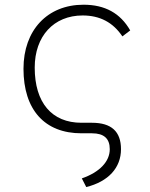

<svg xmlns="http://www.w3.org/2000/svg" viewBox="-20 -547 626 802"><path d="M340.3 234.4C432.6 211.4 485.4 153.8 485.4 76.2C485.4 2.4 445.3 -34.2 364.3 -34.2H320.3C196.3 -34.2 125 -118.2 125 -264.6C125 -396 204.6 -482.4 325.2 -482.4C397 -482.4 452.1 -453.6 491.2 -395L523.9 -419.9C482.9 -491.7 418.5 -527.3 329.1 -527.3C177.7 -527.3 78.1 -420.9 78.1 -259.8C78.1 -88.4 166.5 9.8 320.3 9.8H364.3C414.1 9.8 438.5 31.7 438.5 76.2C438.5 127.9 396 172.4 321.8 198.2Z"/></svg>

Font: Cascadia Mono PL ExtraLight
Style: Regular
Weight: 200
Monospace: yes
Designer: Aaron Bell
Foundry: Saja Typeworks
Version: Version 2404.023